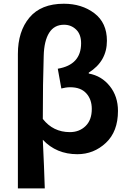

<svg xmlns="http://www.w3.org/2000/svg" viewBox="-20 -832 710 1053"><path d="M78.1 201.2V-536.1Q78.1 -660.2 141.6 -735.8Q205.1 -811.5 330.1 -811.5Q428.7 -811.5 497.6 -759.3Q566.4 -707 566.4 -608.4Q566.4 -496.1 466.8 -433.6V-428.7Q537.1 -416 582 -359.9Q627 -303.7 627 -223.6Q627 -110.4 560.5 -48.3Q494.1 13.7 404.3 13.7Q289.1 13.7 214.8 -65.4Q217.8 -13.7 221.2 78.1Q224.6 169.9 225.6 201.2ZM363.3 -107.4Q415 -107.4 449.2 -140.6Q483.4 -173.8 483.4 -234.4Q483.4 -287.1 453.1 -320.3Q422.9 -353.5 365.2 -353.5Q341.8 -353.5 316.4 -346.7L296.9 -455.1Q424.8 -476.6 424.8 -594.7Q424.8 -643.6 397.5 -669.9Q370.1 -696.3 331.1 -696.3Q277.3 -696.3 249.5 -651.9Q221.7 -607.4 219.7 -525.4Q214.8 -380.9 214.8 -179.7Q271.5 -107.4 363.3 -107.4Z"/></svg>

Font: Bpmf Zihi Sans Bold
Style: Bold
Weight: 700
Foundry: But Ko
Version: Version 1.320